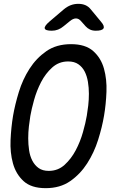

<svg xmlns="http://www.w3.org/2000/svg" viewBox="-20 -970 640 1000"><path d="M234 -80Q282 -80 316.5 -111.5Q351 -143 374.5 -187.5Q398 -232 412 -281.5Q426 -331 432 -367Q436 -390 439.5 -420Q443 -450 443 -481.5Q443 -513 438 -543.5Q433 -574 421 -597.5Q409 -621 388 -635.5Q367 -650 335 -650Q287 -650 252 -618.5Q217 -587 194 -542.5Q171 -498 157.5 -449.5Q144 -401 138 -366Q134 -342 130.5 -311.5Q127 -281 127 -249.5Q127 -218 131.5 -187.5Q136 -157 148.5 -133Q161 -109 181.5 -94.5Q202 -80 234 -80ZM218 10Q143 10 103 -26.5Q63 -63 47.5 -119Q32 -175 35 -241Q38 -307 48 -367Q58 -425 78 -490.5Q98 -556 133.5 -611.5Q169 -667 221.5 -703.5Q274 -740 350 -740Q425 -740 465.5 -704Q506 -668 521.5 -612.5Q537 -557 534.5 -492Q532 -427 522 -368Q512 -308 491 -241.5Q470 -175 434 -119Q398 -63 345.5 -26.5Q293 10 218 10ZM250 -810Q216 -810 213 -822Q210 -834 238 -858L312 -921Q330 -936 348.5 -943Q367 -950 388 -950Q409 -950 425 -943Q441 -936 453 -921L506 -857Q526 -834 519 -822Q512 -810 479 -810Q462 -810 449 -816Q436 -822 426 -833L402 -860Q390 -874 375.5 -874Q361 -874 344 -860L312 -834Q298 -822 282.5 -816Q267 -810 250 -810Z"/></svg>

Font: Maple Mono
Style: Italic
Weight: 400
Italic angle: -10°
Monospace: yes
Designer: subframe7536
Version: Version 7.300